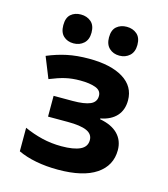

<svg xmlns="http://www.w3.org/2000/svg" viewBox="-114 -846 827 946"><g transform="rotate(15 300.0 -373.0)"><path d="M269 11Q209 11 157 1Q105 -9 65 -28V-148Q109 -128 156.5 -116.5Q204 -105 256 -105Q318 -105 351 -120.5Q384 -136 384 -170Q384 -201 352.5 -215Q321 -229 256 -229H155V-335H252Q312 -335 341.5 -348Q371 -361 371 -392Q371 -420 341 -431Q311 -442 263 -442Q221 -442 187 -434Q153 -426 109 -408L66 -515Q116 -536 165.5 -546.5Q215 -557 277 -557Q389 -557 452 -518Q515 -479 515 -408Q515 -359 487 -328Q459 -297 406 -287V-283Q467 -272 498.5 -239.5Q530 -207 530 -158Q530 -79 463.5 -34Q397 11 269 11ZM416 -610Q385 -610 364.5 -629Q344 -648 344 -684Q344 -722 364.5 -739.5Q385 -757 416 -757Q447 -757 468 -739Q489 -721 489 -684Q489 -648 468 -629Q447 -610 416 -610ZM182 -610Q151 -610 131 -628.5Q111 -647 111 -684Q111 -722 131 -739.5Q151 -757 182 -757Q213 -757 234 -739Q255 -721 255 -684Q255 -648 234 -629Q213 -610 182 -610Z"/></g></svg>

Font: Noto Sans Mono
Style: Bold
Weight: 700
Designer: Monotype Design Team
Foundry: Monotype Imaging Inc.
Version: Version 2.014